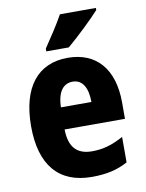

<svg xmlns="http://www.w3.org/2000/svg" viewBox="-87 -828 683 899"><g transform="rotate(-10 255.0 -378.0)"><path d="M432 -756V-766H261C237 -722 201 -668 168 -619V-606H275C325 -648 400 -720 432 -756ZM261 -559C119 -559 37 -459 37 -272C37 -89 119 10 277 10C347 10 399 -2 448 -29V-150C395 -121 352 -108 298 -108C225 -108 190 -149 189 -231H476V-309C476 -468 397 -559 261 -559ZM265 -445C310 -445 335 -405 335 -336H190C192 -413 222 -445 265 -445Z"/></g></svg>

Font: Noto Sans Georgian Condensed ExtraBold
Style: Regular
Weight: 800
Width: 3
Designer: Monotype Design Team, Akaki Razmadze
Foundry: Google LLC
Version: Version 2.005